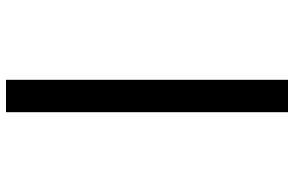

<svg xmlns="http://www.w3.org/2000/svg" viewBox="-190 -680 980 640"><g transform="rotate(90 300.0 -360.0)"><path d="M354 110V-830H246V110Z"/></g></svg>

Font: Tekne LDO SemiBold
Style: Regular
Weight: 600
Monospace: yes
Designer: Alessio Laiso, Mario Rullo, Paolo Rosset
Foundry: Alessio Laiso
Version: Version 1.000;hotconv 1.0.109;makeotfexe 2.5.65596